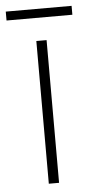

<svg xmlns="http://www.w3.org/2000/svg" viewBox="-70 -678 343 709"><g transform="rotate(-5 101.0 -323.5)"><path d="M120 0H82V-529H120ZM223 -647V-614H-21V-647Z"/></g></svg>

Font: Noto Sans Armenian SemiCondensed ExtraLight
Style: Regular
Weight: 200
Width: 4
Designer: Monotype Design Team
Foundry: Monotype Imaging Inc.
Version: Version 2.008; ttfautohint (v1.8.4.7-5d5b)